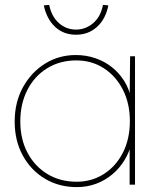

<svg xmlns="http://www.w3.org/2000/svg" viewBox="-20 -755 642 785"><path d="M294 10Q221 10 163.5 -24.5Q106 -59 73 -119.5Q40 -180 40 -258Q40 -337 74 -398.5Q108 -460 164.5 -495Q221 -530 290 -530Q332 -530 370 -517Q408 -504 438 -480Q468 -456 488.5 -423Q509 -390 516 -350L510 -353L512 -525H532V0H510V-172L519 -175Q510 -135 489.5 -101Q469 -67 439 -42Q409 -17 372.5 -3.5Q336 10 294 10ZM294 -12Q355 -12 404.5 -43.5Q454 -75 482.5 -131Q511 -187 511 -260Q511 -332 482.5 -388Q454 -444 404.5 -476Q355 -508 292 -508Q225 -508 173 -476Q121 -444 92 -387.5Q63 -331 63 -258Q63 -187 92 -131.5Q121 -76 173 -44Q225 -12 294 -12ZM291 -613Q240 -613 205.5 -645Q171 -677 159 -733L181 -735Q191 -687 221 -660.5Q251 -634 291 -634Q330 -634 361 -660.5Q392 -687 401 -735L423 -733Q412 -677 376.5 -645Q341 -613 291 -613Z"/></svg>

Font: Lexend Deca Thin
Style: Regular
Weight: 250
Designer: Bonnie Shaver-Troup, Thomas Jockin
Foundry: Lexend
Version: Version 1.007